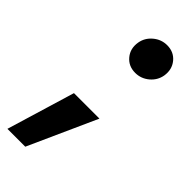

<svg xmlns="http://www.w3.org/2000/svg" viewBox="-254 -547 757 757"><g transform="rotate(45 125.0 -168.5)"><path d="M-30.8 170.4 55.2 -114.7H197.3L68.8 170.4ZM169.4 -341.8Q131.8 -341.8 109.4 -368.9Q86.9 -396 93.3 -434.6Q98.6 -465.8 124 -487.1Q149.4 -508.3 181.6 -508.3Q219.2 -508.3 241.5 -481.2Q263.7 -454.1 257.8 -416Q252.4 -384.3 227.1 -363Q201.7 -341.8 169.4 -341.8Z"/></g></svg>

Font: Inter 24pt
Style: Bold Italic
Weight: 700
Italic angle: -9.3988°
Version: Version 4.001;git-66647c0bb